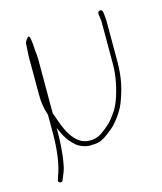

<svg xmlns="http://www.w3.org/2000/svg" viewBox="-98 -573 651 772"><g transform="rotate(-15 227.5 -186.5)"><path d="M96 -428C96 -434.7 95.3 -441.3 94 -448C93 -457.5 91.6 -482.2 80 -468C73.3 -460 69.7 -453.3 69 -448C67.6 -415.6 64.7 -395.5 66 -362V-236C66 -202.3 70.9 -175.4 80 -148V-74C80 -6.5 72.7 57.2 54 104L51 114C48.3 120 50.2 124.2 56.5 126.5C62.8 128.8 67 126.7 69 120C73.8 109.2 76.2 100.7 82 88C88.9 67.4 88.6 60.4 93 37C97.5 1.3 100 -34.3 100 -74V-89C100.7 -87.7 101.3 -86 102 -84L114 -58C126.5 -34.8 138.3 -21 157 -4C170.4 6.1 187.7 13.3 208 15C215.3 15 222.7 14.7 230 14C250 14 268.7 4.2 282 -6C297.7 -18.1 313.2 -28.7 325 -42C343.6 -63 361.3 -87.5 373 -116C391.9 -163.3 405 -215.1 405 -280V-453C405 -457.7 404.7 -462.3 404 -467C402.3 -479.2 404.3 -501.6 390 -499.5C374.4 -497.2 384 -476.9 384 -465C384.7 -461 385 -457 385 -453V-280C385 -251.5 382.3 -227.7 377.5 -203.5C369.6 -164.2 358.7 -127.3 341 -97C325.1 -74 313.9 -56.7 293 -40C275.2 -25.4 255.9 -8.1 228 -5H209C192.9 -6.8 180.4 -11.9 169.5 -20.5C131.7 -50.3 118.1 -99.3 100 -150V-373C99.3 -380.3 99 -387.3 99 -394C97.8 -405.9 96 -415.5 96 -428Z"/></g></svg>

Font: HoneyBee
Style: UltLit
Weight: 100
Foundry: Cannot Into Space Fonts
Version: Version 0.89